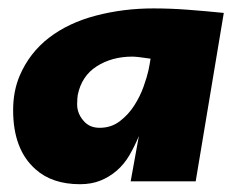

<svg xmlns="http://www.w3.org/2000/svg" viewBox="-20 -442 576 468"><path d="M175 7Q107 7 66.5 -29.5Q12 -77.5 12 -173.5Q12 -220 28 -257.5Q52 -313.5 99.5 -350Q147 -386.5 214 -404Q281 -421.5 353.5 -421.5Q396.5 -421.5 438.8 -418.2Q481 -415 525.5 -410.5L457 0H298.5L318.5 -110.5Q308 -85 295.2 -63.2Q282.5 -41.5 264.5 -26Q246.5 -10.5 224.8 -1.8Q203 7 175 7ZM223 -130.5Q251 -130.5 272 -146.5Q293 -162.5 307.2 -184.8Q321.5 -207 330 -231Q338.5 -255 341.8 -270.2Q345 -285.5 347 -299Q313.5 -304 302.5 -304Q253 -304 216 -280.5Q179 -257 169.5 -210.5Q168.5 -205.5 168 -188Q168 -163 187 -144Q200.5 -130.5 223 -130.5Z"/></svg>

Font: Lucymar Sans ExtraBold
Style: Italic
Weight: 800
Italic angle: -10°
Foundry: The League of Moveable Type (original font) / Main changes by Cristiano Sobral with portions from Mirco Monsees
Version: Version 2.00;August 30, 2020;FontCreator 13.0.0.2681 64-bit